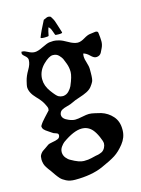

<svg xmlns="http://www.w3.org/2000/svg" viewBox="-131 -701 765 1040"><g transform="rotate(-15 251.5 -181.5)"><path d="M220.7 -527.3Q220.7 -523.4 198.2 -523.4Q175.8 -523.4 175.8 -528.3Q187.5 -559.6 217.8 -617.2Q237.3 -627 244.6 -627Q252 -627 258.8 -623Q271.5 -604.5 276.9 -586.4Q282.2 -568.4 287.1 -554.7Q292 -541 295.9 -526.4V-525.4Q295.9 -520.5 276.9 -520.5Q257.8 -520.5 256.3 -522.9Q254.9 -525.4 248 -545.9Q241.2 -566.4 231.4 -571.3Q224.6 -550.8 220.7 -527.3ZM441.4 -478.5 470.7 -482.4Q484.4 -482.4 485.4 -472.7Q489.3 -443.4 489.3 -424.3Q489.3 -405.3 481 -388.2Q472.7 -371.1 469.7 -365.2Q461.9 -350.6 444.3 -348.6H438.5Q426.8 -348.6 410.2 -365.2Q393.6 -381.8 377 -385.7Q375 -378.9 375 -367.2Q375 -355.5 382.3 -333Q389.6 -310.5 389.6 -294.9V-274.4Q389.6 -237.3 383.8 -225.6Q377.9 -213.9 367.7 -200.7Q357.4 -187.5 338.9 -178.2Q320.3 -168.9 293.9 -160.6Q267.6 -152.3 253.9 -145Q240.2 -137.7 220.2 -132.8Q200.2 -127.9 188.5 -121.1Q176.8 -114.3 173.8 -98.6V-94.7Q173.8 -73.2 207 -59.6Q227.5 -50.8 242.7 -50.8Q257.8 -50.8 283.2 -56.2Q308.6 -61.5 321.8 -61.5Q335 -61.5 355.5 -56.6Q376 -51.8 387.7 -48.8Q424.8 -37.1 450.2 -8.3Q475.6 20.5 475.6 64.5V72.3Q474.6 111.3 448.2 144.5Q421.9 177.7 394.5 195.3Q367.2 212.9 313.5 236.3Q251 263.7 158.2 263.7Q128.9 263.7 108.9 253.4Q88.9 243.2 79.6 232.9Q70.3 222.7 60.5 209L43 183.6Q17.6 151.4 13.7 136.2Q9.8 121.1 9.8 111.3Q9.8 101.6 11.2 94.2Q12.7 86.9 18.6 79.1Q24.4 71.3 29.8 67.4Q35.2 63.5 45.9 56.6Q56.6 49.8 64 43.9Q71.3 38.1 90.8 35.2Q110.4 32.2 122.6 26.9Q134.8 21.5 135.7 7.8V6.8Q135.7 0 130.4 -2.9Q125 -5.9 116.7 -8.3Q108.4 -10.7 103 -15.1Q97.7 -19.5 83.5 -28.3Q69.3 -37.1 62.5 -44.9Q55.7 -52.7 55.7 -64.5Q67.4 -85 86.9 -105Q106.4 -125 116.2 -136.7Q117.2 -139.6 117.2 -147Q117.2 -154.3 105.5 -176.3Q93.8 -198.2 69.3 -222.7Q36.1 -256.8 36.1 -289.1Q36.1 -295.9 42.5 -321.8Q48.8 -347.7 65.9 -376.5Q83 -405.3 83 -426.8V-431.6Q82 -442.4 68.4 -453.6Q54.7 -464.8 54.7 -471.7Q54.7 -478.5 55.7 -481.4H61.5Q72.3 -481.4 90.8 -471.2Q109.4 -460.9 126.5 -460.9Q143.6 -460.9 173.3 -475.6Q203.1 -490.2 215.3 -491.7Q227.5 -493.2 238.8 -493.2Q250 -493.2 268.6 -488.3Q287.1 -483.4 314.5 -467.3Q341.8 -451.2 363.3 -450.2H365.2Q381.8 -450.2 404.3 -463.9Q426.8 -477.5 441.4 -478.5ZM126 -314.5V-305.7Q126 -271.5 150.9 -237.3Q175.8 -203.1 187 -197.3Q198.2 -191.4 209 -191.4H214.8Q232.4 -193.4 245.1 -206.5Q257.8 -219.7 263.7 -232.4Q285.2 -282.2 285.2 -307.1Q285.2 -332 276.9 -354.5Q268.6 -377 264.6 -385.3Q260.7 -393.6 248.5 -406.7Q236.3 -419.9 214.8 -419.9Q193.4 -419.9 161.1 -388.2Q128.9 -356.4 126 -314.5ZM321.3 31.2Q297.9 4.9 262.7 4.9Q218.8 4.9 154.3 50.8Q145.5 57.6 135.7 71.3Q126 85 126 100.6V103.5Q127 120.1 137.7 133.3Q148.4 146.5 160.2 152.3Q204.1 177.7 230.5 177.7Q256.8 177.7 272.9 173.3Q289.1 168.9 299.3 167Q309.6 165 313 164.6Q316.4 164.1 324.2 161.1Q332 158.2 335.9 156.2Q346.7 149.4 353 137.2Q359.4 125 359.4 113.3Q359.4 101.6 347.2 74.2Q335 46.9 321.3 31.2Z"/></g></svg>

Font: Essays1743
Style: Medium
Weight: 500
Designer: Based on the typeface in a 1743 English translation of the essays of Montaigne.  PostScript/TrueType font designed by Jo
Version: Version 002.100